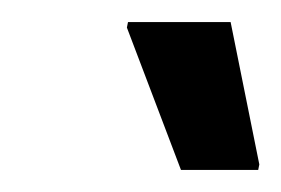

<svg xmlns="http://www.w3.org/2000/svg" viewBox="-20 -730 255 174"><path d="M144 -576 95 -705 96 -710H189L215 -581L214 -576Z"/></svg>

Font: Saira Condensed Medium
Style: Italic
Weight: 500
Width: 3
Italic angle: -12°
Designer: Hector Gatti with collaboration of the Omnibus-Type team
Foundry: Omnibus-Type
Version: Version 1.101